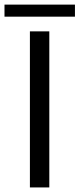

<svg xmlns="http://www.w3.org/2000/svg" viewBox="-90 -821 349 841"><path d="M-70.3 -748V-800.8H238.3V-748ZM41 0V-683.6H126V0Z"/></svg>

Font: Post No Bills Jaffna SemiBold
Style: Regular
Weight: 600
Designer: Kosala Senevirathne, Siva Puranthara, Lasantha Premarathna, Tharique Azeez
Foundry: Mooniak
Version: Version 1.220 ; ttfautohint (v1.6)